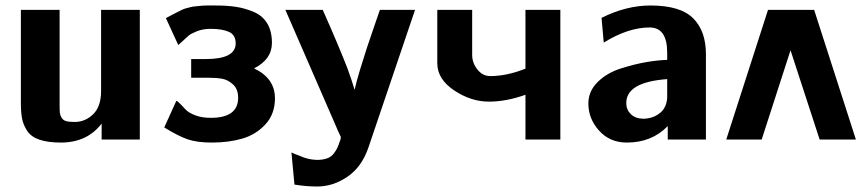

<svg xmlns="http://www.w3.org/2000/svg" viewBox="-20 -508 3153 699"><path d="M56 -134V-472H197V-125Q197 -105 198 -96.5Q199 -88 204.5 -79Q210 -70 221 -67Q232 -64 252 -64Q290 -64 319 -92Q348 -120 348 -177V-472H489V0H350V-58Q297 11 202 11Q154 11 123.5 0.5Q93 -10 79 -31.5Q65 -53 60.5 -75.5Q56 -98 56 -134Z M578 -44 622 -141Q628 -139 637.5 -128.5Q647 -118 657.5 -107.5Q668 -97 691.5 -88Q715 -79 747 -79Q847 -79 847 -152Q847 -183 829 -200Q811 -217 790 -221Q769 -225 739 -225H676V-293H729Q838 -293 838 -350Q838 -381 813.5 -392Q789 -403 747 -403Q719 -403 697.5 -394.5Q676 -386 667 -378.5Q658 -371 629 -344L584 -442Q591 -446 605.5 -453.5Q620 -461 624 -463Q628 -465 639 -470.5Q650 -476 654.5 -477Q659 -478 669.5 -481Q680 -484 687.5 -484.5Q695 -485 707.5 -486.5Q720 -488 733.5 -488Q747 -488 765 -488Q808 -488 840 -483Q872 -478 904 -464.5Q936 -451 953 -422.5Q970 -394 970 -352Q970 -292 905 -259Q981 -223 981 -150Q981 -93 946.5 -55.5Q912 -18 862.5 -3.5Q813 11 751 11Q698 11 664 -0.5Q630 -12 578 -44Z M1019 -472H1155Q1214 -339 1245 -259Q1260 -218 1271 -181Q1277 -209 1290.5 -253.5Q1304 -298 1315.5 -333Q1327 -368 1343 -414Q1359 -460 1363 -472H1491L1322 27Q1298 99 1245.5 135Q1193 171 1135 171Q1094 171 1052 164L1041 47Q1055 54 1068 58Q1104 75 1141 74Q1160 73 1173.5 67.5Q1187 62 1195.5 50.5Q1204 39 1208 30.5Q1212 22 1218 4V5Q1219 2 1220 -2Q1221 -6 1221 -9Q1217 -17 1210 -32.5Q1203 -48 1200 -56Z M1572 -280V-472H1699V-308Q1699 -279 1718 -255Q1737 -231 1765 -231Q1825 -231 1893 -258V-472H2020V0H1893V-163Q1823 -138 1760 -138Q1695 -138 1634 -178.5Q1573 -219 1572 -276Z M2122 -131Q2122 -176 2156 -209.5Q2190 -243 2241 -259Q2292 -275 2333.5 -282Q2375 -289 2409 -290V-316Q2409 -408 2345 -408Q2267 -408 2178 -353L2170 -443Q2260 -488 2348 -488Q2457 -488 2503.5 -441.5Q2550 -395 2550 -311V0H2411V-49Q2353 11 2262 11Q2200 11 2161 -32.5Q2122 -76 2122 -131ZM2260 -133Q2260 -109 2276 -93Q2292 -77 2318 -76Q2323 -75 2338 -77Q2365 -81 2385.5 -99Q2406 -117 2409 -151V-220Q2260 -209 2260 -133Z M3096 0H2964L2858 -325L2753 0H2624L2776 -472H2944Z"/></svg>

Font: Coval
Style: Heavy
Weight: 900
Foundry: Context Ltd
Version: Version 001.000